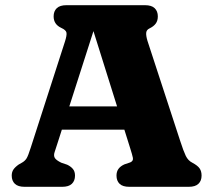

<svg xmlns="http://www.w3.org/2000/svg" viewBox="-20 -720 824 740"><path d="M186.8 -310H497.8L499 -220.2H185ZM269.1 -43.2Q269.1 -23.2 257 -11.6Q245 0 219.7 0H74.6Q49.4 0 37.3 -11.6Q25.2 -23.2 25.2 -43.2Q25.2 -56.8 31.6 -66.4Q38 -76 52.2 -86L65.7 -93.7Q76.2 -99.8 82.3 -109.4Q88.4 -119 98.5 -151L230.2 -559.4Q237.9 -583.2 236.3 -593.7Q234.7 -604.1 216.3 -612.4Q201.4 -619.3 194.1 -630.3Q186.7 -641.2 186.7 -656.8Q186.7 -676.8 198.8 -688.4Q210.9 -700 236.1 -700H538.9Q564.2 -700 576.2 -688.4Q588.3 -676.7 588.3 -656.8Q588.3 -640 580.2 -629.1Q572.1 -618.1 556 -610.4Q544.7 -605.1 543.5 -593.9Q542.4 -582.6 548.3 -562.8L674.6 -176.6Q687.1 -137.7 696 -119.3Q704.9 -100.9 721.9 -92.5Q742.2 -81.6 749.5 -70.7Q756.9 -59.9 756.9 -43.2Q756.9 -23.2 744.8 -11.6Q732.8 0 707.5 0H478.4Q452.8 0 440.9 -11.6Q429 -23.2 429 -43.2Q429 -58.8 436.6 -69.1Q444.2 -79.5 459.2 -86.4L482.2 -94.2Q494.4 -99.6 492.2 -111.5Q489.9 -123.4 481.8 -148.6L333.3 -622L346.9 -621L201.9 -168.8Q195 -146.9 190.5 -133.8Q186.1 -120.7 191 -111.8Q195.9 -102.9 215.9 -93L238.9 -85.2Q252.7 -78.7 260.9 -68.9Q269.1 -59.2 269.1 -43.2Z"/></svg>

Font: Fraunces SuperSoft Wonky
Style: Regular
Weight: 900
Version: Version 1.000;[b76b70a41]